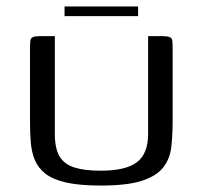

<svg xmlns="http://www.w3.org/2000/svg" viewBox="-20 -572 628 595"><path d="M515 -197Q515 -154 511 -117.5Q507 -81 486.5 -54Q466 -27 420.5 -12Q375 3 292 3Q226 3 184.5 -6.5Q143 -16 120.5 -34Q98 -52 88 -76Q78 -100 75.5 -129.5Q73 -159 73 -191V-420Q73 -436 74 -445Q75 -454 82 -457Q89 -460 103 -460H150V-157Q150 -112 164.5 -87.5Q179 -63 210.5 -53Q242 -43 292 -43Q370 -43 404.5 -69.5Q439 -96 439 -157V-460H484Q499 -460 506 -457Q513 -454 514 -445Q515 -436 515 -420ZM180 -522V-552H408V-522Z"/></svg>

Font: Genos Thin
Style: Regular
Weight: 400
Version: Version 1.010